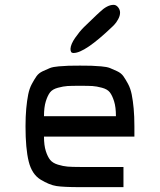

<svg xmlns="http://www.w3.org/2000/svg" viewBox="-20 -770 658 790"><path d="M283 -552H281Q270 -552 270 -569Q271 -588 289 -614Q307 -640 325 -658Q343 -676 377 -708Q386 -716 390 -720Q421 -750 447 -750H448Q458 -750 466 -740Q474 -730 474 -718Q474 -705 466 -690.5Q458 -676 450 -668L442 -660Q329 -552 283 -552ZM309 0Q242 0 212.5 -4.5Q183 -9 147 -31Q111 -53 98 -106Q85 -159 85 -250Q85 -291 88 -323.5Q91 -356 96 -381Q101 -406 111 -424.5Q121 -443 130 -456Q139 -469 156 -477Q173 -485 185.5 -490Q198 -495 222 -497Q246 -499 262.5 -499.5Q279 -500 309 -500Q339 -500 355.5 -499.5Q372 -499 396 -497Q420 -495 432.5 -490Q445 -485 462 -477Q479 -469 488 -456Q497 -443 507 -424.5Q517 -406 522 -381Q527 -356 530 -323.5Q533 -291 533 -250V-208H161Q161 -172 168.5 -148.5Q176 -125 186.5 -112Q197 -99 218.5 -92.5Q240 -86 258 -84.5Q276 -83 309 -83H488V0ZM161 -292H457Q457 -329 449.5 -353Q442 -377 432 -390Q422 -403 399.5 -409Q377 -415 360.5 -416Q344 -417 309 -417Q274 -417 257.5 -416Q241 -415 218.5 -409Q196 -403 186 -390Q176 -377 168.5 -353Q161 -329 161 -292Z"/></svg>

Font: Hermit Light
Style: Regular
Weight: 300
Designer: Pablo Caro
Version: Version 2.000;PS 002.000;hotconv 1.0.88;makeotf.lib2.5.64775